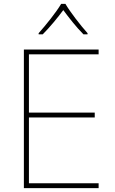

<svg xmlns="http://www.w3.org/2000/svg" viewBox="-20 -969 590 989"><path d="M317 -949H295C271 -908 216 -839 179 -798V-792H200C237 -829 278 -879 306 -917C334 -879 373 -829 410 -792H431V-798C394 -839 341 -908 317 -949ZM488 0V-25H129V-364H468V-389H129V-689H488V-714H103V0Z"/></svg>

Font: Noto Sans Gurmukhi Thin
Style: Regular
Weight: 100
Designer: Jelle Bosma - Monotype Design Team
Foundry: Monotype Imaging Inc.
Version: Version 2.004